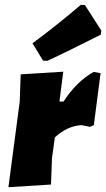

<svg xmlns="http://www.w3.org/2000/svg" viewBox="-20 -774 441 798"><path d="M316 -754 333 -753 401 -647 399 -630Q257 -558 176 -521L159 -522L115 -594Q214 -667 316 -754ZM243 -476 227 -352H244Q298 -435 369 -475L398 -470L370 -254L354 -247L318 -254Q259 -250 208 -203L196 -116L192 -7L15 4L62 -352L66 -465Z"/></svg>

Font: Alegreya Sans SC Black
Style: Italic
Weight: 900
Italic angle: -7°
Designer: Juan Pablo del Peral
Foundry: Huerta Tipografica
Version: Version 2.007